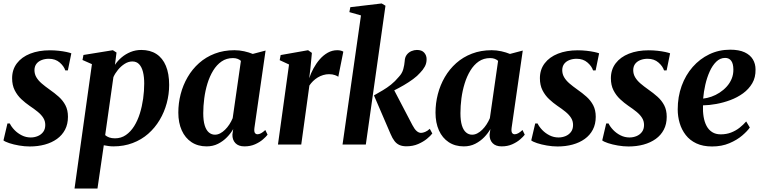

<svg xmlns="http://www.w3.org/2000/svg" viewBox="-22 -835 4398 1109"><path d="M370 -428.5H355Q347.5 -452.5 322.8 -474Q298 -495.5 260 -495.5Q237.5 -495.5 218.8 -488.2Q200 -481 188.8 -466.8Q177.5 -452.5 177 -430.5Q177 -407.5 188 -388.8Q199 -370 218.8 -353Q238.5 -336 264 -318Q293.5 -297.5 317.5 -276Q341.5 -254.5 356 -226.8Q370.5 -199 370.5 -160.5Q370.5 -118 353.8 -86Q337 -54 307 -32.5Q277 -11 237 0Q197 11 150 11Q120 11 88.2 5.5Q56.5 0 31.8 -8.2Q7 -16.5 -2 -24L21 -122H34.5Q43.5 -103 61.5 -84.2Q79.5 -65.5 103.8 -53.2Q128 -41 155.5 -41Q177 -41 196.2 -49Q215.5 -57 227.5 -73Q239.5 -89 239.5 -113Q239.5 -136 228 -154.2Q216.5 -172.5 196 -189.2Q175.5 -206 148.5 -224Q124.5 -240.5 101.2 -262.2Q78 -284 63 -313.5Q48 -343 48 -383Q48 -433 75.5 -469.2Q103 -505.5 152.2 -525Q201.5 -544.5 266.5 -544.5Q291.5 -544.5 316.8 -541.8Q342 -539 361.8 -534.8Q381.5 -530.5 390 -527Z M408.5 254 509 -464.5 454.5 -488.5 460 -517.5 630 -545 651 -531.5 642 -460.5Q657.5 -484 680.5 -503.5Q703.5 -523 732.5 -534.8Q761.5 -546.5 794 -546.5Q845.5 -546.5 881.5 -523Q917.5 -499.5 936.2 -454.5Q955 -409.5 955 -344.5Q955 -290.5 941 -238.8Q927 -187 900 -141.8Q873 -96.5 834 -62.2Q795 -28 744.2 -8.8Q693.5 10.5 632.5 10.5Q619 10.5 604.8 8.5Q590.5 6.5 577.5 4L541 254ZM585.5 -54.5Q595 -46 609 -41Q623 -36 642 -36Q677.5 -36 705 -55Q732.5 -74 752.8 -106.2Q773 -138.5 785.8 -179.5Q798.5 -220.5 804.8 -265.2Q811 -310 811 -352.5Q811 -391 803.8 -419.8Q796.5 -448.5 781.5 -464.2Q766.5 -480 742.5 -480Q719.5 -480 698 -466.2Q676.5 -452.5 659.5 -431.8Q642.5 -411 633 -389.5Z M1447.5 -96Q1445 -75.5 1450.2 -67.5Q1455.5 -59.5 1465.5 -59.5Q1474.5 -59.5 1485.5 -65.2Q1496.5 -71 1510.5 -84L1523.5 -57Q1515 -45.5 1496.5 -29.5Q1478 -13.5 1451 -1.5Q1424 10.5 1390 10.5Q1355.5 10.5 1337.5 -8.5Q1319.5 -27.5 1320.5 -58.5L1325 -89.5Q1311.5 -65.5 1289.2 -42.5Q1267 -19.5 1237.5 -4.5Q1208 10.5 1171.5 10.5Q1121 10.5 1084.2 -13.8Q1047.5 -38 1027.8 -82Q1008 -126 1008 -184.5Q1008 -239 1021.5 -291.2Q1035 -343.5 1061.8 -389.5Q1088.5 -435.5 1127.8 -470.5Q1167 -505.5 1218.5 -525.2Q1270 -545 1332.5 -545Q1360.5 -545 1388.5 -538.8Q1416.5 -532.5 1438 -523.5L1512 -543ZM1369.5 -483.5Q1362 -490.5 1350.5 -495Q1339 -499.5 1323.5 -499.5Q1286 -499.5 1257.8 -480Q1229.5 -460.5 1209.2 -427.2Q1189 -394 1176.2 -352.5Q1163.5 -311 1157.8 -266.8Q1152 -222.5 1152 -181.5Q1152 -138 1160.5 -110.5Q1169 -83 1184.5 -70Q1200 -57 1219.5 -57Q1235 -57 1249.8 -64.8Q1264.5 -72.5 1278 -85.8Q1291.5 -99 1302.8 -116.2Q1314 -133.5 1322 -152.5Z M1583.5 0 1647.5 -462.5 1593.5 -487.5 1599 -517 1757.5 -545 1779.5 -529.5 1771 -440 1764 -383Q1773.5 -412 1789 -440.5Q1804.5 -469 1825.2 -492.8Q1846 -516.5 1871.5 -530.8Q1897 -545 1926 -545Q1939 -545 1948 -542.2Q1957 -539.5 1961 -536.5L1932 -391.5Q1928 -395.5 1913.2 -401Q1898.5 -406.5 1878.5 -406.5Q1861.5 -406.5 1844.8 -401.5Q1828 -396.5 1813.2 -387.5Q1798.5 -378.5 1786.2 -366.5Q1774 -354.5 1765 -341L1718 0Z M1956.5 0 2063 -746 1996 -765 2001.5 -793.5 2182.5 -815 2204.5 -802 2091 0ZM2325 10Q2302.5 10 2285.8 2.8Q2269 -4.5 2256.8 -20.2Q2244.5 -36 2234 -61L2138 -284Q2165.5 -299.5 2189.5 -313.8Q2213.5 -328 2236.5 -346.2Q2259.5 -364.5 2282 -391.5Q2301 -411.5 2307.5 -436Q2314 -460.5 2315.5 -481.5Q2316.5 -504.5 2327.5 -518.8Q2338.5 -533 2354.5 -539.8Q2370.5 -546.5 2386 -546.5Q2414.5 -546.5 2428.2 -530.8Q2442 -515 2442 -494Q2442.5 -470 2431.5 -450.2Q2420.5 -430.5 2404.5 -414.5Q2389 -396.5 2364.2 -378.2Q2339.5 -360 2310.8 -343.2Q2282 -326.5 2253.8 -312.5Q2225.5 -298.5 2202.5 -288.5L2244.5 -333.5L2360 -112.5Q2372.5 -88.5 2384.8 -78Q2397 -67.5 2410 -67.5Q2420 -67.5 2433.5 -73Q2447 -78.5 2460.5 -91L2475 -64Q2465 -50.5 2444 -33.2Q2423 -16 2393 -3Q2363 10 2325 10Z M2933 -96Q2930.5 -75.5 2935.8 -67.5Q2941 -59.5 2951 -59.5Q2960 -59.5 2971 -65.2Q2982 -71 2996 -84L3009 -57Q3000.5 -45.5 2982 -29.5Q2963.5 -13.5 2936.5 -1.5Q2909.5 10.5 2875.5 10.5Q2841 10.5 2823 -8.5Q2805 -27.5 2806 -58.5L2810.5 -89.5Q2797 -65.5 2774.8 -42.5Q2752.5 -19.5 2723 -4.5Q2693.5 10.5 2657 10.5Q2606.5 10.5 2569.8 -13.8Q2533 -38 2513.2 -82Q2493.5 -126 2493.5 -184.5Q2493.5 -239 2507 -291.2Q2520.5 -343.5 2547.2 -389.5Q2574 -435.5 2613.2 -470.5Q2652.5 -505.5 2704 -525.2Q2755.5 -545 2818 -545Q2846 -545 2874 -538.8Q2902 -532.5 2923.5 -523.5L2997.5 -543ZM2855 -483.5Q2847.5 -490.5 2836 -495Q2824.5 -499.5 2809 -499.5Q2771.5 -499.5 2743.2 -480Q2715 -460.5 2694.8 -427.2Q2674.5 -394 2661.8 -352.5Q2649 -311 2643.2 -266.8Q2637.5 -222.5 2637.5 -181.5Q2637.5 -138 2646 -110.5Q2654.5 -83 2670 -70Q2685.5 -57 2705 -57Q2720.5 -57 2735.2 -64.8Q2750 -72.5 2763.5 -85.8Q2777 -99 2788.2 -116.2Q2799.5 -133.5 2807.5 -152.5Z M3418.5 -428.5H3403.5Q3396 -452.5 3371.2 -474Q3346.5 -495.5 3308.5 -495.5Q3286 -495.5 3267.2 -488.2Q3248.5 -481 3237.2 -466.8Q3226 -452.5 3225.5 -430.5Q3225.5 -407.5 3236.5 -388.8Q3247.5 -370 3267.2 -353Q3287 -336 3312.5 -318Q3342 -297.5 3366 -276Q3390 -254.5 3404.5 -226.8Q3419 -199 3419 -160.5Q3419 -118 3402.2 -86Q3385.5 -54 3355.5 -32.5Q3325.5 -11 3285.5 0Q3245.5 11 3198.5 11Q3168.5 11 3136.8 5.5Q3105 0 3080.2 -8.2Q3055.5 -16.5 3046.5 -24L3069.5 -122H3083Q3092 -103 3110 -84.2Q3128 -65.5 3152.2 -53.2Q3176.5 -41 3204 -41Q3225.5 -41 3244.8 -49Q3264 -57 3276 -73Q3288 -89 3288 -113Q3288 -136 3276.5 -154.2Q3265 -172.5 3244.5 -189.2Q3224 -206 3197 -224Q3173 -240.5 3149.8 -262.2Q3126.5 -284 3111.5 -313.5Q3096.5 -343 3096.5 -383Q3096.5 -433 3124 -469.2Q3151.5 -505.5 3200.8 -525Q3250 -544.5 3315 -544.5Q3340 -544.5 3365.2 -541.8Q3390.5 -539 3410.2 -534.8Q3430 -530.5 3438.5 -527Z M3828.5 -428.5H3813.5Q3806 -452.5 3781.2 -474Q3756.5 -495.5 3718.5 -495.5Q3696 -495.5 3677.2 -488.2Q3658.5 -481 3647.2 -466.8Q3636 -452.5 3635.5 -430.5Q3635.5 -407.5 3646.5 -388.8Q3657.5 -370 3677.2 -353Q3697 -336 3722.5 -318Q3752 -297.5 3776 -276Q3800 -254.5 3814.5 -226.8Q3829 -199 3829 -160.5Q3829 -118 3812.2 -86Q3795.5 -54 3765.5 -32.5Q3735.5 -11 3695.5 0Q3655.5 11 3608.5 11Q3578.5 11 3546.8 5.5Q3515 0 3490.2 -8.2Q3465.5 -16.5 3456.5 -24L3479.5 -122H3493Q3502 -103 3520 -84.2Q3538 -65.5 3562.2 -53.2Q3586.5 -41 3614 -41Q3635.5 -41 3654.8 -49Q3674 -57 3686 -73Q3698 -89 3698 -113Q3698 -136 3686.5 -154.2Q3675 -172.5 3654.5 -189.2Q3634 -206 3607 -224Q3583 -240.5 3559.8 -262.2Q3536.5 -284 3521.5 -313.5Q3506.5 -343 3506.5 -383Q3506.5 -433 3534 -469.2Q3561.5 -505.5 3610.8 -525Q3660 -544.5 3725 -544.5Q3750 -544.5 3775.2 -541.8Q3800.5 -539 3820.2 -534.8Q3840 -530.5 3848.5 -527Z M4309 -98.5Q4295 -78 4265 -52.2Q4235 -26.5 4191 -7.8Q4147 11 4091 11Q4038 11 4000.2 -6.8Q3962.5 -24.5 3938.8 -55.2Q3915 -86 3903.8 -124.2Q3892.5 -162.5 3892.5 -203Q3892.5 -276 3915.2 -338.8Q3938 -401.5 3979 -448.2Q4020 -495 4075.2 -521.5Q4130.5 -548 4195.5 -548Q4246.5 -548 4278.8 -533Q4311 -518 4326.5 -492.2Q4342 -466.5 4342 -434Q4343 -388 4323 -354Q4303 -320 4270 -296Q4237 -272 4196.8 -257Q4156.5 -242 4115.2 -234.5Q4074 -227 4038.5 -226.5Q4037 -191.5 4042 -161Q4047 -130.5 4059.2 -107.5Q4071.5 -84.5 4091.8 -71.8Q4112 -59 4141 -59Q4173.5 -59 4200.8 -69.5Q4228 -80 4249.8 -97.2Q4271.5 -114.5 4288 -133.5ZM4166.5 -500.5Q4137.5 -500.5 4115 -478.5Q4092.5 -456.5 4076.8 -421.2Q4061 -386 4051.8 -345Q4042.5 -304 4039.5 -265.5Q4062.5 -268 4087 -276.5Q4111.5 -285 4134.2 -299.8Q4157 -314.5 4175.2 -334.5Q4193.5 -354.5 4204 -379.8Q4214.5 -405 4214 -434.5Q4213.5 -468.5 4201 -484.5Q4188.5 -500.5 4166.5 -500.5Z"/></svg>

Font: Merriweather 72pt
Style: Bold Italic
Weight: 700
Italic angle: -7.8°
Version: Version 2.101